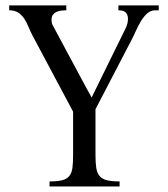

<svg xmlns="http://www.w3.org/2000/svg" viewBox="-20 -467 616 704"><path d="M549.3 -429.2Q532.7 -429.2 520 -418Q507.3 -406.7 497.1 -389.9Q486.8 -373 478.3 -353.8Q469.7 -334.5 460.9 -317.9L330.1 -66.4V101.1Q330.1 129.9 333 148.7Q335.9 167.5 345.2 178.5Q354.5 189.5 371.8 193.8Q389.2 198.2 418.5 198.2V216.8H161.6V198.2Q190.9 198.2 208 193.8Q225.1 189.5 234.1 178.2Q243.2 167 245.6 148.4Q248 129.9 248 101.1V-57.6L100.1 -335Q91.3 -351.6 84.5 -368.4Q77.6 -385.3 68.8 -398.7Q60.1 -412.1 47.1 -420.7Q34.2 -429.2 13.7 -429.2V-447.3H223.1V-429.2Q213.9 -429.2 204.1 -428Q194.3 -426.8 186.5 -423.1Q178.7 -419.4 173.8 -412.4Q168.9 -405.3 168.9 -393.6Q168.9 -389.2 169.9 -384Q170.9 -378.9 173.3 -374.5Q200.2 -323.2 226.6 -274.9Q237.8 -254.4 249.8 -231.9Q261.7 -209.5 273.4 -187.7Q285.2 -166 295.9 -146Q306.6 -126 315.9 -109.4L440.9 -363.8Q449.2 -380.4 449.2 -398.4Q449.2 -411.6 441.9 -420.4Q434.6 -429.2 414.1 -429.2V-447.3H562V-429.2Z"/></svg>

Font: Doulos SIL CyrE
Style: Regular
Weight: 400
Designer: Walt Agee, Victor Gaultney, Peter Martin, Debbi Hosken, Becca Hirsbrunner
Foundry: SIL International
Version: Version 5.000